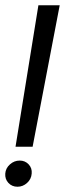

<svg xmlns="http://www.w3.org/2000/svg" viewBox="-35 -695 247 730"><path d="M24 -137 111 -675H192L89 -137ZM31.5 15Q10.5 15 -3 0.5Q-16.5 -14 -15 -35Q-13.5 -55.5 2.8 -70Q19 -84.5 40 -84.5Q60.5 -84.5 74 -70Q87.5 -55.5 85.5 -35Q84 -14 68 0.5Q52 15 31.5 15Z"/></svg>

Font: Anybody ExtraExpanded Light
Style: Italic
Weight: 300
Width: 8
Italic angle: -10°
Designer: Tyler Finck
Foundry: Etcetera Type Company
Version: Version 1.010; ttfautohint (v1.8.3) -l 8 -r 50 -G 200 -x 14 